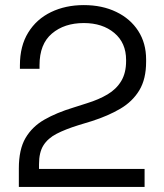

<svg xmlns="http://www.w3.org/2000/svg" viewBox="-20 -734 643 754"><path d="M547.8 0H54V-72.8Q54 -147.2 80.2 -192Q106.5 -236.8 154.2 -264.1Q202 -291.5 268 -311.5L322.2 -328.8Q368.2 -343 402.6 -363.5Q437 -384 456.1 -415.8Q475.2 -447.5 475.2 -494.5V-498.5Q475.2 -565.8 428.9 -604.6Q382.5 -643.5 309.2 -643.5Q232.5 -643.5 183.9 -602.2Q135.2 -561 135.2 -478V-463.8H58.2V-477.5Q58.2 -553.5 90.8 -606.1Q123.2 -658.8 180.2 -686.4Q237.2 -714 309.2 -714Q381.2 -714 436.6 -687.2Q492 -660.5 522.9 -612.5Q553.8 -564.5 553.8 -500.5V-491.2Q553.8 -423.5 527 -379.2Q500.2 -335 452.5 -307Q404.8 -279 341 -258.5L287.5 -242.2Q236.2 -226.2 202.1 -208.5Q168 -190.8 150.6 -163.2Q133.2 -135.8 133.2 -88.8V-70.5H547.8Z"/></svg>

Font: Space Grotesk Variable Light
Style: Regular
Weight: 300
Designer: Florian Karsten
Foundry: Florian Karsten
Version: Version 2.000